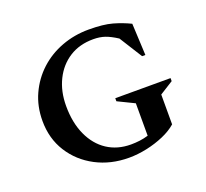

<svg xmlns="http://www.w3.org/2000/svg" viewBox="-104 -694 888 829"><g transform="rotate(-20 339.5 -280.0)"><path d="M356 10Q272 10 204.5 -25.5Q137 -61 97.5 -123.5Q58 -186 58 -267Q58 -334 83.5 -389.5Q109 -445 153 -485.5Q197 -526 255.5 -548Q314 -570 380 -570Q447 -570 488 -558.5Q529 -547 566 -529L573 -383H558L492 -488Q461 -508 437.5 -516Q414 -524 384 -524Q321 -524 274.5 -494.5Q228 -465 202 -412.5Q176 -360 176 -293Q176 -216 202 -159Q228 -102 274.5 -71.5Q321 -41 383 -41Q403 -41 423 -43.5Q443 -46 463 -52V-201L387 -238V-252H641V-238L579 -199V-62Q554 -40 517 -24Q480 -8 438 1Q396 10 356 10Z"/></g></svg>

Font: Spectral SC SemiBold
Style: Regular
Weight: 600
Designer: Jean-Baptiste Levee
Foundry: Production Type
Version: Version 2.001